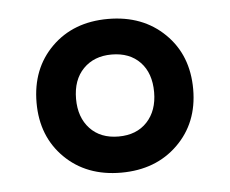

<svg xmlns="http://www.w3.org/2000/svg" viewBox="-35 -764 469 392"><g transform="rotate(-5 200.0 -568.5)"><path d="M199 -411Q128 -411 83.5 -455Q39 -499 39 -568Q39 -638 83.5 -682Q128 -726 199 -726Q270 -726 315 -682Q360 -638 360 -568Q360 -499 315 -455Q270 -411 199 -411ZM200 -485Q237 -485 258.5 -508Q280 -531 280 -569Q280 -608 258.5 -630.5Q237 -653 200 -653Q164 -653 142 -630.5Q120 -608 120 -569Q120 -531 141.5 -508Q163 -485 200 -485Z"/></g></svg>

Font: Noto Serif Myanmar
Style: Bold
Weight: 700
Designer: Ben Mitchell and the Monotype Design Team
Foundry: Monotype Imaging Inc.
Version: Version 2.106; ttfautohint (v1.8.4.7-5d5b)